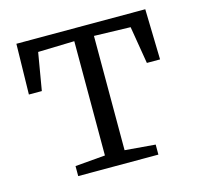

<svg xmlns="http://www.w3.org/2000/svg" viewBox="-85 -639 759 731"><g transform="rotate(-15 294.0 -274.0)"><path d="M136.5 0V-39.5L255 -49.5V-500L111.5 -496L86.5 -348.5H35.5L39.5 -547.5H547.5L552.5 -348.5H500.5L476 -496L332.5 -500V-49.5L452.5 -39.5V0Z"/></g></svg>

Font: Merriweather 36pt Light
Style: Regular
Weight: 300
Designer: Eben Sorkin
Foundry: Eben Sorkin
Version: Version 2.100